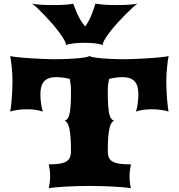

<svg xmlns="http://www.w3.org/2000/svg" viewBox="-20 -1001 954 1021"><path d="M239.3 0Q242.2 -12.2 244.4 -29.5Q246.6 -46.9 246.6 -65.4Q246.6 -82.5 244.1 -98.9Q241.7 -115.2 239.3 -127Q272.9 -127 295.4 -130.4Q317.9 -133.8 331.8 -141.8Q345.7 -149.9 351.6 -163.8Q357.4 -177.7 357.4 -198.7Q357.4 -239.7 355.2 -269Q353 -298.3 348.9 -317.4Q344.7 -336.4 338.4 -346.4Q332 -356.4 323.7 -358.9Q332.5 -361.8 338.9 -369.4Q345.2 -377 349.4 -394Q353.5 -411.1 355.5 -439.7Q357.4 -468.3 357.4 -513.2Q357.4 -540.5 355.2 -555.7Q353 -570.8 350.6 -581.1Q332.5 -586.4 311.8 -588.6Q291 -590.8 278.8 -590.8Q235.4 -590.8 215.1 -568.8Q194.8 -546.9 194.8 -501Q194.8 -475.1 198.5 -449.5Q202.1 -423.8 207.5 -407.7Q187 -414.6 167 -417.2Q147 -419.9 124.5 -419.9Q97.7 -419.9 73.7 -416.5Q49.8 -413.1 34.2 -407.7Q35.6 -415 37.8 -430.7Q40 -446.3 41.7 -467.5Q43.5 -488.8 44.9 -513.9Q46.4 -539.1 46.4 -564.9Q46.4 -606.4 42.5 -643.1Q38.6 -679.7 34.2 -703.1Q42.5 -700.7 59.8 -698.5Q77.1 -696.3 99.6 -694.3Q122.1 -692.4 147.5 -690.9Q172.9 -689.5 197.5 -688.2Q222.2 -687 243.7 -686.5Q265.1 -686 279.8 -686Q306.2 -686 335 -687.3Q363.8 -688.5 388.7 -690.7Q413.6 -692.9 431.9 -696Q450.2 -699.2 455.6 -703.1Q460.9 -699.2 479.2 -696Q497.6 -692.9 522.5 -690.7Q547.4 -688.5 575.9 -687.3Q604.5 -686 630.9 -686Q645.5 -686 667 -686.5Q688.5 -687 713.1 -688.2Q737.8 -689.5 763.2 -690.9Q788.6 -692.4 811 -694.3Q833.5 -696.3 850.8 -698.5Q868.2 -700.7 876.5 -703.1Q874.5 -691.9 872.3 -676.5Q870.1 -661.1 868.4 -643.1Q866.7 -625 865.5 -605.2Q864.3 -585.4 864.3 -564.9Q864.3 -539.1 865.7 -513.9Q867.2 -488.8 868.9 -467.5Q870.6 -446.3 872.8 -430.7Q875 -415 876.5 -407.7Q860.8 -413.1 836.9 -416.5Q813 -419.9 786.1 -419.9Q763.7 -419.9 743.7 -417.2Q723.6 -414.6 703.1 -407.7Q708.5 -423.8 712.2 -449.5Q715.8 -475.1 715.8 -501Q715.8 -546.9 695.6 -568.8Q675.3 -590.8 631.8 -590.8Q619.6 -590.8 598.9 -588.6Q578.1 -586.4 560.1 -581.1Q557.6 -570.8 555.4 -555.7Q553.2 -540.5 553.2 -513.2Q553.2 -468.3 555.2 -439.7Q557.1 -411.1 561.3 -394Q565.4 -377 571.8 -369.4Q578.1 -361.8 586.9 -358.9Q578.6 -356.4 572.3 -346.4Q565.9 -336.4 561.8 -317.4Q557.6 -298.3 555.4 -269Q553.2 -239.7 553.2 -198.7Q553.2 -177.7 558.8 -163.8Q564.5 -149.9 578.6 -141.8Q592.8 -133.8 616.5 -130.4Q640.1 -127 676.3 -127Q673.8 -115.2 671.4 -98.9Q668.9 -82.5 668.9 -65.4Q668.9 -46.9 670.9 -29.5Q672.9 -12.2 676.3 0Q661.6 -2.9 635.3 -5.1Q608.9 -7.3 577.6 -9Q546.4 -10.7 514.2 -11.5Q481.9 -12.2 455.6 -12.2Q429.2 -12.2 397.7 -11.5Q366.2 -10.7 335.7 -9Q305.2 -7.3 279.5 -5.1Q253.9 -2.9 239.3 0ZM330.6 -761.2V-762.7Q330.6 -773.4 319.6 -792.2Q308.6 -811 291.5 -833.7Q274.4 -856.4 253.4 -880.1Q232.4 -903.8 212.4 -924.6Q192.4 -945.3 175.8 -960.7Q159.2 -976.1 150.4 -981.4Q160.2 -979 188 -976.6Q215.8 -974.1 264.2 -974.1Q310.1 -974.1 335 -976.6Q359.9 -979 369.6 -981.4Q373 -972.7 378.2 -958.5Q383.3 -944.3 390.9 -927.7Q398.4 -911.1 408.7 -893.8Q418.9 -876.5 433.1 -860.4Q444.8 -876.5 453.6 -893.8Q462.4 -911.1 469 -927.7Q475.6 -944.3 480 -958.5Q484.4 -972.7 487.3 -981.4Q502 -979 527.8 -976.6Q553.7 -974.1 597.7 -974.1Q646 -974.1 673.8 -976.6Q701.7 -979 711.4 -981.4Q702.6 -976.1 685.5 -960.7Q668.5 -945.3 647.9 -924.6Q627.4 -903.8 605.7 -880.1Q584 -856.4 566.4 -833.7Q548.8 -811 537.6 -792.2Q526.4 -773.4 526.4 -762.7V-761.2Q514.6 -766.6 488.8 -770Q462.9 -773.4 429.2 -773.4Q414.6 -773.4 399.7 -772.7Q384.8 -772 371.3 -770.3Q357.9 -768.6 347.2 -766.4Q336.4 -764.2 330.6 -761.2Z"/></svg>

Font: Arbutus
Style: Regular
Weight: 400
Designer: Karolina Lach
Foundry: Sorkin Type Co.
Version: Version 1.002